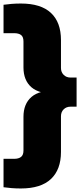

<svg xmlns="http://www.w3.org/2000/svg" viewBox="-33 -838 454 1088"><path d="M85.5 230Q57 230 32.8 228Q8.5 226 -13 223V62H46.5Q73 62 86.5 51Q100 40 100 15V-176Q100 -249.5 145.5 -288.8Q191 -328 297 -328V-304Q191 -304 145.5 -343.2Q100 -382.5 100 -456V-603Q100 -629 86.5 -639.5Q73 -650 46.5 -650H-13V-811Q8.5 -814 32.8 -816Q57 -818 85.5 -818Q198.5 -818 255.5 -765Q312.5 -712 312.5 -611V-453Q312.5 -429 327.8 -413.8Q343 -398.5 367 -398.5H401V-233.5H367Q343 -233.5 327.8 -218.5Q312.5 -203.5 312.5 -179V23Q312.5 123 255.5 176.5Q198.5 230 85.5 230Z"/></svg>

Font: Encode Sans Condensed Thin Black
Style: Regular
Weight: 900
Version: Version 3.002